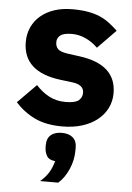

<svg xmlns="http://www.w3.org/2000/svg" viewBox="-56 -579 616 896"><g transform="rotate(5 252.0 -131.0)"><path d="M26 0ZM247 12Q171 12 119 -12.5Q67 -37 26 -82L113 -170Q141 -139 175 -121Q209 -103 252 -103Q296 -103 313 -116.5Q330 -130 330 -153Q330 -190 277 -197L220 -204Q43 -226 43 -366Q43 -404 57.5 -435.5Q72 -467 98.5 -489.5Q125 -512 162.5 -524.5Q200 -537 247 -537Q288 -537 319.5 -531.5Q351 -526 375.5 -515.5Q400 -505 420.5 -489.5Q441 -474 461 -455L376 -368Q351 -393 319.5 -407.5Q288 -422 255 -422Q217 -422 201 -410Q185 -398 185 -378Q185 -357 196.5 -345.5Q208 -334 240 -329L299 -321Q472 -298 472 -163Q472 -125 456 -93Q440 -61 410.5 -37.5Q381 -14 339.5 -1Q298 12 247 12ZM248 42Q281 42 299.5 58Q318 74 318 104V118Q318 164 299 207Q280 250 251 275H166Q192 253 206 229.5Q220 206 228 176Q199 174 188.5 155.5Q178 137 178 115V104Q178 74 196.5 58Q215 42 248 42Z"/></g></svg>

Font: Aneliza ExtraBold
Style: Regular
Weight: 800
Designer: Mike Abbink, Paul van der Laan, Pieter van Rosmalen
Foundry: Bold Monday
Version: Version 3.001;September 8, 2019;FontCreator 11.5.0.2425 64-b